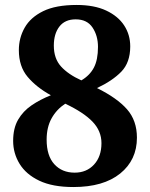

<svg xmlns="http://www.w3.org/2000/svg" viewBox="-20 -744 605 774"><path d="M276 10Q192 10 138.5 -15.5Q85 -41 59 -83.5Q33 -126 33 -176Q33 -227 53 -261.5Q73 -296 107.5 -319.5Q142 -343 185 -360Q127 -392 91.5 -434Q56 -476 56 -542Q56 -591 79.5 -632.5Q103 -674 154 -699Q205 -724 289 -724Q360 -724 408 -701.5Q456 -679 480.5 -641.5Q505 -604 505 -557Q505 -492 469 -455Q433 -418 371 -389Q452 -349 492 -303.5Q532 -258 532 -189Q532 -99 464.5 -44.5Q397 10 276 10ZM308 -420Q342 -440 358.5 -471.5Q375 -503 375 -555Q375 -600 353 -633Q331 -666 285 -666Q242 -666 219.5 -637Q197 -608 197 -560Q197 -508 226 -476Q255 -444 308 -420ZM281 -48Q329 -48 359 -80.5Q389 -113 389 -167Q389 -216 353 -253.5Q317 -291 243 -326Q208 -303 188 -267Q168 -231 168 -181Q168 -116 199 -82Q230 -48 281 -48Z"/></svg>

Font: Noto Serif Myanmar
Style: Bold
Weight: 700
Designer: Ben Mitchell and the Monotype Design Team
Foundry: Monotype Imaging Inc.
Version: Version 2.106; ttfautohint (v1.8.4.7-5d5b)